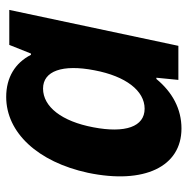

<svg xmlns="http://www.w3.org/2000/svg" viewBox="-13 -583 606 620"><g transform="rotate(-90 290.0 -273.0)"><path d="M185 10C248 10 302 -19 345 -71H349L342 0H452L568 -546H455L427 -476H423C397 -527 350 -556 287 -556C172 -556 77 -454 42 -292C4 -110 62 10 185 10ZM249 -109C191 -109 169 -171 189 -275C208 -376 255 -437 314 -437C371 -437 393 -374 373 -271C354 -170 307 -109 249 -109Z"/></g></svg>

Font: Noto Sans
Style: Bold Italic
Weight: 700
Italic angle: -12°
Designer: Monotype Design Team
Foundry: Monotype Imaging Inc.
Version: Version 2.013